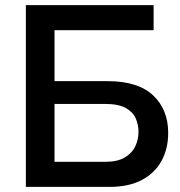

<svg xmlns="http://www.w3.org/2000/svg" viewBox="-20 -730 702 750"><path d="M81 0V-710H580V-612H193V-413H401Q519 -413 578 -357.5Q637 -302 637 -211Q637 -150 611.5 -102.5Q586 -55 535 -27.5Q484 0 408 0ZM193 -98H393Q439 -98 467.5 -115Q496 -132 508.5 -158.5Q521 -185 521 -215Q521 -243 510 -268Q499 -293 470.5 -308.5Q442 -324 391 -324H193Z"/></svg>

Font: Raleway SemiBold
Style: Regular
Weight: 600
Designer: Matt McInerney, Pablo Impallari, Rodrigo Fuenzalida
Foundry: Matt McInerney, Pablo Impallari, Rodrigo Fuenzalida
Version: Version 4.026